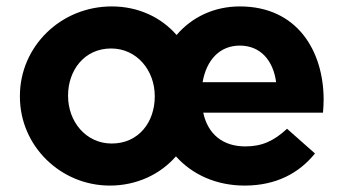

<svg xmlns="http://www.w3.org/2000/svg" viewBox="-20 -566 1073 598"><path d="M322 12C406 12 479 -23 528 -79C579 -22 654 12 742 12C839 12 911 -26 961 -88L874 -165C832 -126 795 -110 744 -110C676 -110 628 -146 613 -215H986C987 -229 988 -243 988 -255C988 -407 906 -546 727 -546C646 -546 577 -512 530 -457C482 -512 411 -546 328 -546C169 -546 42 -421 42 -267V-265C42 -111 169 12 322 12ZM840 -310H611C623 -379 664 -424 727 -424C791 -424 831 -378 840 -310ZM328 -119C247 -119 192 -188 192 -267V-269C192 -346 242 -415 326 -415C407 -415 462 -346 462 -267V-265C462 -186 412 -119 328 -119Z"/></svg>

Font: Mission
Style: Bold
Weight: 700
Version: Version 1.000;FEAKit 1.0